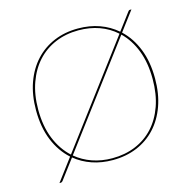

<svg xmlns="http://www.w3.org/2000/svg" viewBox="-112 -845 1009 1008"><g transform="rotate(-15 392.0 -340.5)"><path d="M193.5 -71Q233 -38 283 -20.5Q333 -3 391.5 -3Q460.5 -3 517.8 -26.8Q575 -50.5 616 -95.2Q657 -140 679.8 -204.2Q702.5 -268.5 702.5 -350Q702.5 -438 676.8 -505.2Q651 -572.5 604 -618ZM596 -625Q556 -661 504.5 -679.5Q453 -698 391.5 -698Q323.5 -698 266.5 -674.2Q209.5 -650.5 168.2 -605.5Q127 -560.5 103.8 -496Q80.5 -431.5 80.5 -350Q80.5 -260 108.2 -191.5Q136 -123 185.5 -78ZM610.5 -627Q660.5 -580 688 -510.2Q715.5 -440.5 715.5 -350Q715.5 -267 691.8 -201Q668 -135 625.2 -88.8Q582.5 -42.5 523 -17.8Q463.5 7 391.5 7Q331 7 279.2 -10.8Q227.5 -28.5 187 -62L106.5 45Q102 51 95.5 51H88.5L178.5 -69Q126.5 -115.5 97.5 -186.2Q68.5 -257 68.5 -350Q68.5 -432.5 92.2 -498.8Q116 -565 158.8 -611.5Q201.5 -658 260.8 -683Q320 -708 391.5 -708Q455 -708 508 -689Q561 -670 602.5 -634L671.5 -726Q674 -729 675.8 -730.5Q677.5 -732 681.5 -732H689.5Z"/></g></svg>

Font: Lato 2
Style: Regular
Weight: 100
Designer: Lukasz Dziedzic with Adam Twardoch and Botio Nikoltchev
Foundry: tyPoland Lukasz Dziedzic
Version: Version 2.015; 2015-08-06; http://www.latofonts.com/